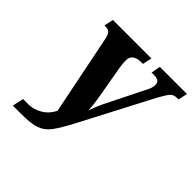

<svg xmlns="http://www.w3.org/2000/svg" viewBox="-182 -880 1051 1051"><g transform="rotate(45 344.0 -354.5)"><path d="M73 -60H115Q154 -60 192.5 -82.5Q231 -105 252 -148L159 -609Q153 -638 143 -649Q133 -660 112 -660H103L115 -714H413L401 -660H386Q356 -660 338.5 -647Q321 -634 321 -607Q321 -585 325 -559L357 -376Q369 -309 370 -268Q388 -321 410 -364L513 -571Q531 -602 531 -627Q531 -644 520.5 -652Q510 -660 487 -660H468L478 -714H688L676 -660H662Q640 -660 626.5 -646Q613 -632 587 -585L376 -181Q330 -93 303 -57.5Q276 -22 238 -8.5Q200 5 124 5H59Z"/></g></svg>

Font: Noto Serif CondExtraBold
Style: Italic
Weight: 800
Width: 3
Italic angle: -12°
Designer: Monotype Design Team
Foundry: Monotype Imaging Inc.
Version: Version 1.001